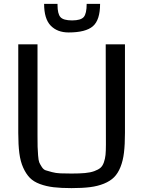

<svg xmlns="http://www.w3.org/2000/svg" viewBox="-20 -956 744 988"><path d="M74 0ZM623 -728V-272Q623 -213 618 -171Q613 -129 600 -96.5Q587 -64 567 -44Q547 -24 515 -11Q483 2 443.5 7Q404 12 348 12Q294 12 256 7.5Q218 3 185.5 -9Q153 -21 133.5 -41Q114 -61 99.5 -93Q85 -125 79.5 -168Q74 -211 74 -272V-728H173V-259Q173 -219 173.5 -201Q174 -183 176 -156.5Q178 -130 182 -120.5Q186 -111 195 -97Q204 -83 215.5 -79.5Q227 -76 247 -70.5Q267 -65 290.5 -64Q314 -63 348 -63Q389 -63 417 -65.5Q445 -68 465.5 -75.5Q486 -83 497 -92.5Q508 -102 514.5 -120.5Q521 -139 523 -159Q525 -179 525 -212L524 -728ZM207 -936H276Q276 -934 276 -930Q276 -885 291 -868Q306 -851 351 -851Q396 -851 411 -868.5Q426 -886 426 -936H495Q495 -853 458 -821Q421 -789 333 -789Q275 -789 241 -824Q207 -859 207 -936Z"/></svg>

Font: Myanmar Chatu
Style: Regular
Weight: 400
Designer: Danh Hong
Foundry: Google Inc.
Version: Version 2.00 November 20, 2015